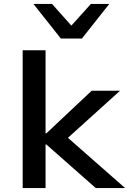

<svg xmlns="http://www.w3.org/2000/svg" viewBox="-20 -962 660 982"><path d="M96 0V-705H213V-280H217L449 -498H594L303 -235L306 -276L620 0H470L217 -223H213V0ZM291 -765 151 -942H246L345 -831L445 -942H539L399 -765Z"/></svg>

Font: Nunito Sans 7pt SemiExpanded SemiBold
Style: Regular
Weight: 600
Width: 6
Designer: Vernon Adams
Foundry: Vernon Adams
Version: Version 3.101;gftools[0.9.27]